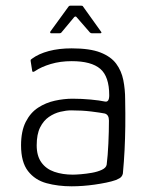

<svg xmlns="http://www.w3.org/2000/svg" viewBox="-20 -647 524 675"><path d="M232 8Q184 8 143.5 -3Q103 -14 78.5 -45.5Q54 -77 54 -136Q54 -186 70.5 -218.5Q87 -251 114 -268.5Q141 -286 173 -293Q205 -300 235 -300Q267 -300 299 -297Q331 -294 349 -290Q364 -287 364 -312Q364 -378 332.5 -405Q301 -432 232 -432Q192 -432 158.5 -422Q125 -412 103 -397Q99 -394 96 -394.5Q93 -395 93 -399L88 -431Q87 -436 88.5 -437.5Q90 -439 93 -441Q116 -458 151.5 -467.5Q187 -477 232 -477Q296 -477 333 -462.5Q370 -448 388.5 -423Q407 -398 413.5 -365.5Q420 -333 420 -297Q421 -246 420.5 -203.5Q420 -161 418 -120.5Q416 -80 412 -37Q411 -31 406.5 -25.5Q402 -20 387 -14Q373 -9 353.5 -5Q334 -1 313 2Q292 5 271.5 6.5Q251 8 232 8ZM236 -33Q246 -33 264.5 -34.5Q283 -36 303 -39.5Q323 -43 338 -50Q353 -57 355 -68Q359 -99 361 -142.5Q363 -186 363 -223Q363 -244 348 -248Q333 -251 301 -255Q269 -259 230 -259Q213 -259 192 -254Q171 -249 152 -236Q133 -223 121 -199Q109 -175 109 -136Q109 -99 125.5 -76Q142 -53 171 -43Q200 -33 236 -33ZM160 -530Q157 -530 156.5 -532Q156 -534 157 -536L221 -624Q223 -627 227 -627H266Q271 -627 272 -624L335 -536Q337 -534 336.5 -532Q336 -530 332 -530H303Q299 -530 296 -533L249 -587Q246 -591 241 -587L196 -533Q194 -530 189 -530Z"/></svg>

Font: Glory Thin Light
Style: Regular
Weight: 300
Version: Version 1.011